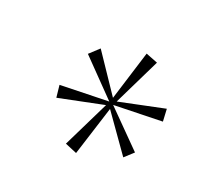

<svg xmlns="http://www.w3.org/2000/svg" viewBox="-90 -865 588 571"><g transform="rotate(30 203.5 -579.5)"><path d="M230 -399 190 -408 236 -567 97 -512 86 -550 239 -581 113 -672 138 -705 243 -596 264 -760 304 -752 258 -592 398 -648 407 -609 254 -578 381 -488 358 -458 252 -563Z"/></g></svg>

Font: Noto Serif Tamil SemiCondensed Thin
Style: Italic
Weight: 100
Width: 4
Italic angle: -12°
Designer: Indian Type Foundry, Tom Grace, and the Monotype Design Team
Foundry: Monotype Imaging Inc.
Version: Version 2.003; ttfautohint (v1.8.4.7-5d5b)